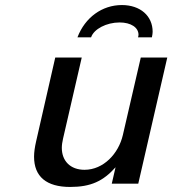

<svg xmlns="http://www.w3.org/2000/svg" viewBox="-20 -728 683 761"><path d="M582 -580C584 -589 585 -597 585 -602C585 -665 536 -708 463 -708C385 -708 317 -659 287 -580H341C352 -613 402 -639 454 -639C499 -639 529 -619 529 -590C529 -587 528 -583 527 -580ZM115 -107C115 -28 164 13 258 13C340 13 389 -10 438 -65L423 0H528L643 -500H538L467 -193C450 -119 390 -55 315 -55C259 -55 225 -90 225 -142C225 -153 227 -166 230 -179L304 -500H199L123 -167C118 -145 115 -125 115 -107Z"/></svg>

Font: Perun Medium Italic
Style: Regular
Weight: 500
Italic angle: -12°
Foundry: Copyright (c) Stefan Peev, Context Ltd, 2016
Version: Version 1.026